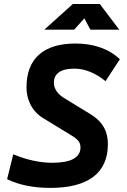

<svg xmlns="http://www.w3.org/2000/svg" viewBox="-20 -918 626 948"><path d="M229 9.8C415 9.8 512.7 -64 512.7 -206.1C512.7 -264.6 491.7 -314.5 426.3 -354.5L295.4 -434.6C263.2 -454.6 246.1 -480.5 246.1 -509.8C246.1 -555.2 280.8 -579.1 346.7 -579.1C398.9 -579.1 452.1 -557.6 501 -517.1L571.8 -625.5C519 -676.3 443.4 -703.1 352.5 -703.1C195.3 -703.1 110.8 -628.9 110.8 -486.8C110.8 -433.6 131.8 -372.1 193.4 -334.5L335 -248C365.2 -229.5 377.4 -214.4 377.4 -189.9C377.4 -140.1 330.1 -114.3 238.3 -114.3C177.7 -114.3 111.8 -128.4 45.4 -156.2L15.1 -33.2C72.8 -4.9 146 9.8 229 9.8ZM198.7 -771.5H346.2L396.5 -827.6L426.3 -771.5H568.8L472.7 -898.4H339.8Z"/></svg>

Font: Cascadia Mono PL
Style: Bold Italic
Weight: 700
Italic angle: -10°
Monospace: yes
Designer: Aaron Bell
Foundry: Saja Typeworks
Version: Version 2404.023